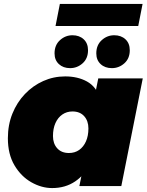

<svg xmlns="http://www.w3.org/2000/svg" viewBox="-20 -945 745 975"><path d="M245 10Q191 10 139 -19.5Q87 -49 53.5 -105.5Q20 -162 20 -243Q20 -311 43 -368Q66 -425 106.5 -467.5Q147 -510 199.5 -533.5Q252 -557 311 -557Q375 -557 422 -531Q469 -505 489.5 -443.5Q510 -382 493 -274Q479 -186 445.5 -122Q412 -58 362 -24Q312 10 245 10ZM330 -168Q360 -168 382 -183.5Q404 -199 416.5 -227Q429 -255 429 -293Q429 -331 407.5 -355Q386 -379 348 -379Q319 -379 296.5 -363.5Q274 -348 261.5 -320Q249 -292 249 -254Q249 -216 270.5 -192Q292 -168 330 -168ZM383 0 398 -74 435 -274 464 -472 479 -547H705L596 0ZM548 -599Q513 -599 491 -619.5Q469 -640 469 -674Q469 -716 496.5 -741Q524 -766 560 -766Q595 -766 617 -745.5Q639 -725 639 -690Q639 -648 611.5 -623.5Q584 -599 548 -599ZM336 -599Q301 -599 279 -619.5Q257 -640 257 -674Q257 -716 284.5 -741Q312 -766 348 -766Q383 -766 405 -745.5Q427 -725 427 -690Q427 -648 399.5 -623.5Q372 -599 336 -599ZM262 -813 284 -925H704L682 -813Z"/></svg>

Font: Montserrat Thin Black
Style: Italic
Weight: 900
Italic angle: -11.3°
Version: Version 9.000